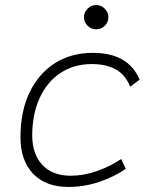

<svg xmlns="http://www.w3.org/2000/svg" viewBox="-20 -739 626 769"><path d="M263.2 -35.2Q314.5 -35.2 367.4 -53.5Q420.4 -71.8 465.3 -102.1L483.9 -63Q436.5 -30.3 376.7 -10.3Q316.9 9.8 253.9 9.8Q163.6 9.8 112.8 -43Q62 -95.7 62 -189.9Q62 -292 97.9 -367.7Q133.8 -443.4 199 -485.4Q264.2 -527.3 351.6 -527.3Q494.6 -527.3 539.1 -419.9L501.5 -391.6Q481.9 -440.4 443.1 -461.4Q404.3 -482.4 347.7 -482.4Q275.9 -482.4 222.2 -446.8Q168.5 -411.1 138.9 -346.7Q109.4 -282.2 108.9 -195.8Q109.9 -120.1 150.4 -77.6Q190.9 -35.2 263.2 -35.2ZM365.2 -621.6Q345.2 -621.6 330.8 -635.7Q316.4 -649.9 316.4 -669.9Q316.4 -689.9 330.8 -704.3Q345.2 -718.8 365.2 -718.8Q385.3 -718.8 399.7 -704.3Q414.1 -689.9 414.1 -669.9Q414.1 -649.9 399.7 -635.7Q385.3 -621.6 365.2 -621.6Z"/></svg>

Font: Cascadia Code NF ExtraLight
Style: Italic
Weight: 200
Italic angle: -10°
Monospace: yes
Designer: Aaron Bell
Foundry: Saja Typeworks
Version: Version 2404.023; ttfautohint (v1.8.4)